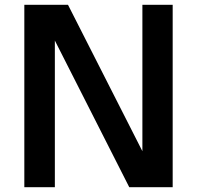

<svg xmlns="http://www.w3.org/2000/svg" viewBox="-20 -785 826 805"><path d="M82 -765H265L577 -151V-765H704V0H522L210 -615V0H82Z"/></svg>

Font: Application Semibold
Style: Regular
Weight: 600
Designer: Wei Huang
Foundry: Wei Huang
Version: Version 0.012